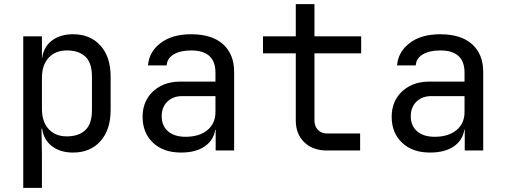

<svg xmlns="http://www.w3.org/2000/svg" viewBox="-20 -725 2440 925"><path d="M92 180V-550H182V-445H183Q190 -499 230 -529.5Q270 -560 332 -560Q415 -560 464 -505.5Q513 -451 513 -356V-195Q513 -100 464 -45Q415 10 332 10Q270 10 230 -21Q190 -52 183 -105H180L182 20V180ZM302 -68Q359 -68 391 -98Q423 -128 423 -195V-355Q423 -423 391 -452.5Q359 -482 302 -482Q247 -482 214.5 -447Q182 -412 182 -350V-200Q182 -138 214.5 -103Q247 -68 302 -68Z M852 10Q767 10 717 -37.5Q667 -85 667 -162Q667 -213 690 -251Q713 -289 754 -310.5Q795 -332 848 -332H1018V-375Q1018 -482 901 -482Q849 -482 817 -463Q785 -444 783 -410H693Q698 -475 753.5 -517.5Q809 -560 901 -560Q1001 -560 1054.5 -512Q1108 -464 1108 -378V0H1019V-100H1017Q1009 -49 966 -19.5Q923 10 852 10ZM874 -66Q940 -66 979 -98Q1018 -130 1018 -185V-262H858Q814 -262 786.5 -235.5Q759 -209 759 -165Q759 -119 789.5 -92.5Q820 -66 874 -66Z M1555 0Q1487 0 1446 -39.5Q1405 -79 1405 -145V-468H1247V-550H1405V-705H1495V-550H1720V-468H1495V-145Q1495 -117 1511.5 -99.5Q1528 -82 1555 -82H1715V0Z M2052 10Q1967 10 1917 -37.5Q1867 -85 1867 -162Q1867 -213 1890 -251Q1913 -289 1954 -310.5Q1995 -332 2048 -332H2218V-375Q2218 -482 2101 -482Q2049 -482 2017 -463Q1985 -444 1983 -410H1893Q1898 -475 1953.5 -517.5Q2009 -560 2101 -560Q2201 -560 2254.5 -512Q2308 -464 2308 -378V0H2219V-100H2217Q2209 -49 2166 -19.5Q2123 10 2052 10ZM2074 -66Q2140 -66 2179 -98Q2218 -130 2218 -185V-262H2058Q2014 -262 1986.5 -235.5Q1959 -209 1959 -165Q1959 -119 1989.5 -92.5Q2020 -66 2074 -66Z"/></svg>

Font: JetBrains Mono NL
Style: Regular
Weight: 400
Monospace: yes
Designer: Philipp Nurullin, Konstantin Bulenkov
Foundry: JetBrains
Version: Version 2.305; ttfautohint (v1.8.4.7-5d5b)